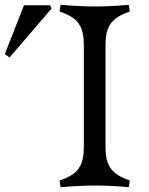

<svg xmlns="http://www.w3.org/2000/svg" viewBox="-20 -772 620 799"><path d="M228 -21 232 7C293 2 343 0 375 0C407 0 467 2 516 7L520 -21C440 -48 419 -86 419 -162V-583C419 -659 440 -697 520 -724L516 -752C467 -747 407 -745 375 -745C343 -745 293 -747 232 -752L228 -724C308 -698 329 -659 329 -583V-162C329 -86 308 -47 228 -21ZM0 -547 20 -533 195 -737 188 -750H80Z"/></svg>

Font: Basteleur Moonlight
Style: Regular
Weight: 300
Designer: Keussel
Foundry: Keussel Studio
Version: Version 1.300;Glyphs 3.2 (3192)